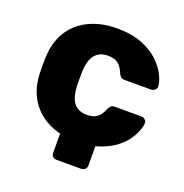

<svg xmlns="http://www.w3.org/2000/svg" viewBox="-118 -637 827 861"><g transform="rotate(20 295.0 -206.5)"><path d="M243 117Q232 117 225 110Q218 103 218 92V-30L386 -44V92Q386 103 379 110Q372 117 361 117ZM298 10Q224 10 167 -17Q110 -44 76.5 -95.5Q43 -147 40 -219Q39 -235 39 -259.5Q39 -284 40 -300Q43 -373 76 -424.5Q109 -476 166.5 -503Q224 -530 298 -530Q367 -530 416.5 -510.5Q466 -491 496.5 -462Q527 -433 542.5 -402.5Q558 -372 559 -349Q560 -339 552 -331.5Q544 -324 534 -324H407Q396 -324 390 -329Q384 -334 379 -344Q367 -375 348.5 -388Q330 -401 301 -401Q261 -401 239.5 -375Q218 -349 216 -295Q215 -255 216 -224Q219 -169 240 -144Q261 -119 301 -119Q332 -119 350 -132.5Q368 -146 379 -176Q384 -186 390 -191Q396 -196 407 -196H534Q544 -196 552 -189Q560 -182 559 -171Q558 -155 549 -132Q540 -109 521 -84Q502 -59 471.5 -38Q441 -17 398 -3.5Q355 10 298 10Z"/></g></svg>

Font: Rubik
Style: Bold
Weight: 700
Designer: Hubert and Fischer
Foundry: Hubert and Fischer
Version: Version 2.300;gftools[0.9.30]